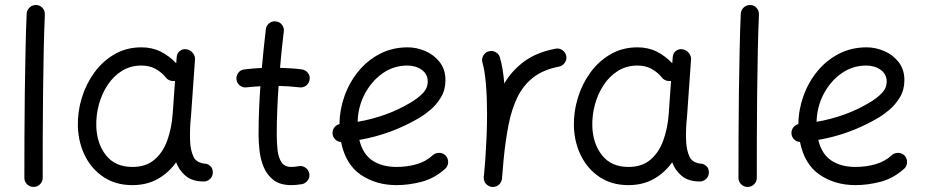

<svg xmlns="http://www.w3.org/2000/svg" viewBox="-20 -716 3735 773"><path d="M126 -695.8Q141.1 -695.3 151.1 -684.1Q161.1 -672.9 160.6 -657.2Q157.7 -595.2 156 -512.5Q154.3 -429.7 153.3 -338.6Q152.3 -247.6 152.1 -159.9Q151.9 -72.3 151.9 0Q151.9 15.1 141.1 25.9Q130.4 36.6 114.7 36.6Q99.6 36.6 88.9 25.9Q78.1 15.1 78.1 0Q78.1 -72.3 78.4 -160.2Q78.6 -248 79.8 -339.4Q81.1 -430.7 82.8 -514.2Q84.5 -597.7 87.4 -661.1Q88.4 -676.3 99.6 -686.3Q110.8 -696.3 126 -695.8Z M800.3 14.6Q755.4 14.6 728.8 -6.8Q702.1 -28.3 689 -62.5Q659.2 -20.5 615.2 4.4Q571.3 29.3 512.7 29.3Q446.8 29.3 398.2 -2.4Q349.6 -34.2 322.5 -88.1Q295.4 -142.1 293.5 -207.5Q292 -265.6 309.3 -322Q326.7 -378.4 360.1 -424.3Q393.6 -470.2 441.4 -497.8Q489.3 -525.4 549.3 -525.4Q592.8 -525.4 627.2 -508.1Q661.6 -490.7 689.5 -461.4L691.4 -486.3Q692.4 -501.5 703.9 -510.7Q715.3 -520 730.5 -517.6Q745.1 -515.6 755.6 -503.4Q766.1 -491.2 765.1 -476.6L749 -248.5Q748 -235.4 746.6 -222.2Q745.1 -202.6 744.9 -181.4Q744.6 -160.2 745.6 -143.1Q747.6 -108.9 759.5 -84Q771.5 -59.1 810.1 -56.6Q819.8 -54.2 828.1 -46.1Q836.4 -38.1 836.9 -22Q836.9 -6.8 826.2 3.9Q815.4 14.6 800.3 14.6ZM513.2 -43.9Q566.9 -43.9 601.1 -72.5Q635.3 -101.1 653.1 -149.7Q670.9 -198.2 675.3 -258.3L684.6 -390.1Q673.8 -388.2 662.8 -392.6Q651.9 -397 645.5 -406.7Q628.9 -426.3 605 -439.2Q581.1 -452.1 549.3 -452.1Q505.4 -452.1 470.9 -430.7Q436.5 -409.2 413.1 -373.5Q389.6 -337.9 377.9 -294.4Q366.2 -251 367.7 -206.5Q370.1 -136.7 407.2 -90.3Q444.3 -43.9 513.2 -43.9Z M1226.6 -396Q1224.6 -380.9 1212.6 -371.6Q1200.7 -362.3 1186 -364.3Q1146 -369.1 1101.6 -370.1Q1098.1 -321.3 1096.2 -272.2Q1094.2 -223.1 1094.2 -173.3Q1094.2 -142.1 1097.4 -112.3Q1100.6 -82.5 1113 -63.2Q1125.5 -43.9 1152.8 -43.9Q1166.5 -43.9 1182.6 -46.9Q1197.3 -49.8 1209.7 -41Q1222.2 -32.2 1225.1 -17.6Q1228 -2.9 1219.2 9.8Q1210.4 22.5 1195.8 25.4Q1184.1 27.3 1173.3 28.3Q1162.6 29.3 1152.8 29.3Q1107.4 29.3 1080.8 8.5Q1054.2 -12.2 1041.3 -44.2Q1028.3 -76.2 1024.7 -110.8Q1021 -145.5 1021 -173.3Q1021 -222.7 1022.9 -271.5Q1024.9 -320.3 1028.3 -368.7Q1000 -367.2 972.7 -364.3Q958 -362.3 945.8 -371.6Q933.6 -380.9 932.1 -396Q930.2 -410.6 939.5 -422.9Q948.7 -435.1 963.9 -436.5Q997.6 -440.9 1034.2 -442.4Q1037.6 -481.4 1041.7 -520.5Q1045.9 -559.6 1050.3 -598.1Q1051.8 -612.8 1063.7 -622.3Q1075.7 -631.8 1090.8 -629.9Q1105.5 -628.4 1115 -616.5Q1124.5 -604.5 1122.6 -589.4Q1118.2 -552.7 1114.3 -516.1Q1110.4 -479.5 1107.4 -442.9Q1129.9 -442.4 1151.9 -440.9Q1173.8 -439.5 1195.3 -436.5Q1210 -434.6 1219.5 -422.6Q1229 -410.6 1226.6 -396Z M1772.5 -36.6Q1729.5 2 1678.2 15.6Q1627 29.3 1576.2 29.3Q1494.6 29.3 1433.1 -12Q1371.6 -53.2 1353 -144.5Q1339.4 -145 1329.6 -154.8Q1319.8 -164.6 1318.8 -178.2Q1317.9 -191.9 1325.9 -202.6Q1334 -213.4 1346.7 -216.3Q1347.2 -273.4 1366.7 -328.6Q1386.2 -383.8 1422.4 -428.2Q1458.5 -472.7 1509 -499Q1559.6 -525.4 1621.6 -525.4Q1657.2 -525.4 1692.1 -510.5Q1727.1 -495.6 1750.2 -466.1Q1773.4 -436.5 1773.4 -393.1Q1773.4 -354.5 1755.6 -324.7Q1737.8 -294.9 1713.9 -274.7Q1689.9 -254.4 1671.9 -243.7Q1556.2 -174.8 1426.8 -152.8Q1440.4 -95.7 1479.2 -69.8Q1518.1 -43.9 1576.2 -43.9Q1619.6 -43.9 1657.5 -54.9Q1695.3 -65.9 1722.7 -91.3Q1733.9 -101.1 1749.3 -100.6Q1764.6 -100.1 1774.9 -88.9Q1784.7 -77.6 1784.2 -62.3Q1783.7 -46.9 1772.5 -36.6ZM1619.6 -452.1Q1564.9 -452.1 1520.3 -420.7Q1475.6 -389.2 1448.5 -337.6Q1421.4 -286.1 1419.9 -225.6Q1477.1 -235.4 1530.8 -254.6Q1584.5 -273.9 1631.8 -302.2Q1662.1 -319.8 1682.1 -340.6Q1702.1 -361.3 1702.1 -387.7Q1702.1 -417.5 1678 -434.8Q1653.8 -452.1 1619.6 -452.1Z M1960.4 36.6Q1955.6 36.1 1951.2 34.2Q1951.2 34.2 1951.2 34.2Q1950.2 33.7 1949.7 33.7Q1932.1 25.9 1928.2 7.3Q1928.2 6.8 1928.2 6.3Q1928.2 6.3 1928.2 5.4Q1927.2 1 1927.7 -3.9Q1927.7 -5.9 1928.2 -7.3Q1929.7 -24.9 1931.2 -42.2Q1932.6 -59.6 1934.1 -76.7Q1937 -119.1 1939 -166.3Q1940.9 -213.4 1940.9 -259.8Q1940.9 -322.3 1936.3 -377.7Q1931.6 -433.1 1922.4 -463.9Q1918 -478 1925.5 -491.7Q1933.1 -505.4 1947.3 -509.3Q1961.4 -513.7 1975.1 -506.3Q1988.8 -499 1992.7 -484.9Q1999 -463.4 2003.4 -436.8Q2007.8 -410.2 2010.3 -379.9Q2040.5 -431.6 2090.3 -468.5Q2140.1 -505.4 2216.8 -520Q2231.4 -522.9 2244.1 -514.2Q2256.8 -505.4 2259.8 -490.7Q2262.7 -476.1 2253.9 -463.4Q2245.1 -450.7 2230.5 -447.8Q2167 -435.5 2126.5 -403.8Q2085.9 -372.1 2062.5 -323.2Q2039.1 -274.4 2026.9 -210.7Q2014.6 -147 2007.3 -70.8Q2004.4 -31.2 2001 3.9Q2000.5 8.8 1998.5 13.2Q1998.5 13.2 1998.5 13.2Q1998 14.2 1998 14.6Q1990.2 32.2 1971.7 36.1Q1971.2 36.1 1970.7 36.1Q1970.2 36.1 1969.7 36.1Q1965.3 37.1 1960.4 36.6Z M2797.4 14.6Q2752.4 14.6 2725.8 -6.8Q2699.2 -28.3 2686 -62.5Q2656.2 -20.5 2612.3 4.4Q2568.4 29.3 2509.8 29.3Q2443.8 29.3 2395.3 -2.4Q2346.7 -34.2 2319.6 -88.1Q2292.5 -142.1 2290.5 -207.5Q2289.1 -265.6 2306.4 -322Q2323.7 -378.4 2357.2 -424.3Q2390.6 -470.2 2438.5 -497.8Q2486.3 -525.4 2546.4 -525.4Q2589.8 -525.4 2624.3 -508.1Q2658.7 -490.7 2686.5 -461.4L2688.5 -486.3Q2689.5 -501.5 2700.9 -510.7Q2712.4 -520 2727.5 -517.6Q2742.2 -515.6 2752.7 -503.4Q2763.2 -491.2 2762.2 -476.6L2746.1 -248.5Q2745.1 -235.4 2743.7 -222.2Q2742.2 -202.6 2741.9 -181.4Q2741.7 -160.2 2742.7 -143.1Q2744.6 -108.9 2756.6 -84Q2768.6 -59.1 2807.1 -56.6Q2816.9 -54.2 2825.2 -46.1Q2833.5 -38.1 2834 -22Q2834 -6.8 2823.2 3.9Q2812.5 14.6 2797.4 14.6ZM2510.3 -43.9Q2564 -43.9 2598.1 -72.5Q2632.3 -101.1 2650.1 -149.7Q2668 -198.2 2672.4 -258.3L2681.6 -390.1Q2670.9 -388.2 2659.9 -392.6Q2648.9 -397 2642.6 -406.7Q2626 -426.3 2602.1 -439.2Q2578.1 -452.1 2546.4 -452.1Q2502.4 -452.1 2468 -430.7Q2433.6 -409.2 2410.2 -373.5Q2386.7 -337.9 2375 -294.4Q2363.3 -251 2364.7 -206.5Q2367.2 -136.7 2404.3 -90.3Q2441.4 -43.9 2510.3 -43.9Z M3001 -695.8Q3016.1 -695.3 3026.1 -684.1Q3036.1 -672.9 3035.6 -657.2Q3032.7 -595.2 3031 -512.5Q3029.3 -429.7 3028.3 -338.6Q3027.3 -247.6 3027.1 -159.9Q3026.9 -72.3 3026.9 0Q3026.9 15.1 3016.1 25.9Q3005.4 36.6 2989.7 36.6Q2974.6 36.6 2963.9 25.9Q2953.1 15.1 2953.1 0Q2953.1 -72.3 2953.4 -160.2Q2953.6 -248 2954.8 -339.4Q2956.1 -430.7 2957.8 -514.2Q2959.5 -597.7 2962.4 -661.1Q2963.4 -676.3 2974.6 -686.3Q2985.8 -696.3 3001 -695.8Z M3620.1 -36.6Q3577.1 2 3525.9 15.6Q3474.6 29.3 3423.8 29.3Q3342.3 29.3 3280.8 -12Q3219.2 -53.2 3200.7 -144.5Q3187 -145 3177.2 -154.8Q3167.5 -164.6 3166.5 -178.2Q3165.5 -191.9 3173.6 -202.6Q3181.6 -213.4 3194.3 -216.3Q3194.8 -273.4 3214.4 -328.6Q3233.9 -383.8 3270 -428.2Q3306.2 -472.7 3356.7 -499Q3407.2 -525.4 3469.2 -525.4Q3504.9 -525.4 3539.8 -510.5Q3574.7 -495.6 3597.9 -466.1Q3621.1 -436.5 3621.1 -393.1Q3621.1 -354.5 3603.3 -324.7Q3585.4 -294.9 3561.5 -274.7Q3537.6 -254.4 3519.5 -243.7Q3403.8 -174.8 3274.4 -152.8Q3288.1 -95.7 3326.9 -69.8Q3365.7 -43.9 3423.8 -43.9Q3467.3 -43.9 3505.1 -54.9Q3543 -65.9 3570.3 -91.3Q3581.5 -101.1 3596.9 -100.6Q3612.3 -100.1 3622.6 -88.9Q3632.3 -77.6 3631.8 -62.3Q3631.3 -46.9 3620.1 -36.6ZM3467.3 -452.1Q3412.6 -452.1 3367.9 -420.7Q3323.2 -389.2 3296.1 -337.6Q3269 -286.1 3267.6 -225.6Q3324.7 -235.4 3378.4 -254.6Q3432.1 -273.9 3479.5 -302.2Q3509.8 -319.8 3529.8 -340.6Q3549.8 -361.3 3549.8 -387.7Q3549.8 -417.5 3525.6 -434.8Q3501.5 -452.1 3467.3 -452.1Z"/></svg>

Font: Mikhak Regular
Style: Regular
Weight: 400
Designer: Amin Abedi
Version: Version 3.3